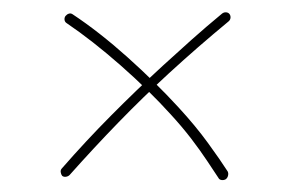

<svg xmlns="http://www.w3.org/2000/svg" viewBox="-20 -477 471 315"><path d="M87.4 -450.7Q85.4 -447.8 85.9 -444.3Q86.4 -440.9 89.4 -439Q131.3 -410.6 177.7 -369.9Q224.1 -329.1 260.3 -289.1Q278.3 -269.5 293.5 -249.8Q308.6 -230 319.8 -213.1Q331.1 -196.3 338.4 -185.1Q339.8 -182.1 343.8 -181.6Q347.7 -181.2 350.6 -183.1Q353.5 -185.5 354.2 -189.2Q355 -192.9 353.5 -195.8Q341.3 -214.8 321 -242.7Q300.8 -270.5 272.9 -300.8Q235.8 -341.3 189.2 -383.1Q142.6 -424.8 99.1 -453.6Q96.2 -455.6 93 -454.6Q89.8 -453.6 87.4 -450.7ZM82 -188.5Q84.5 -186.5 88.1 -187Q91.8 -187.5 94.2 -189.9Q134.3 -234.9 174.3 -276.1Q214.4 -317.4 257.3 -356.9Q280.8 -378.4 305.2 -399.7Q329.6 -420.9 355 -441.9Q357.9 -444.3 358.2 -448Q358.4 -451.7 356.4 -454.1Q354.5 -456.5 350.8 -456.8Q347.2 -457 344.2 -454.6Q318.8 -433.6 294.4 -411.9Q270 -390.1 246.6 -368.7Q203.6 -329.1 162.6 -287.8Q121.6 -246.6 81.5 -200.7Q79.1 -198.2 79.6 -194.6Q80.1 -190.9 82 -188.5Z"/></svg>

Font: Mikhak VF
Style: Regular
Weight: 100
Designer: Amin Abedi
Version: Version 3.001